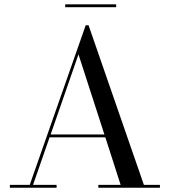

<svg xmlns="http://www.w3.org/2000/svg" viewBox="-20 -884 800 904"><path d="M287 -863.5H527V-850H287ZM26.5 -13.5H120L383.5 -765H397L657.5 -13.5H733V0H443V-13.5H548L476 -237.5H213.5L135.5 -13.5H246.5V0H26.5ZM349.5 -628 218.5 -251H471.5Z"/></svg>

Font: Bodoni Moda 16pt
Style: Regular
Weight: 400
Version: Version 2.3